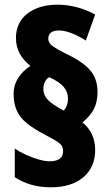

<svg xmlns="http://www.w3.org/2000/svg" viewBox="-20 -781 476 819"><path d="M38 -382Q38 -417 57 -447.5Q76 -478 110 -500Q48 -548 48 -619Q48 -685 97 -723Q146 -761 225 -761Q308 -761 386 -719L346 -608Q315 -628 285 -639.5Q255 -651 232 -651Q186 -651 186 -616Q186 -597 205.5 -583.5Q225 -570 259 -553Q332 -519 364 -482Q396 -445 396 -389Q396 -346 380.5 -316Q365 -286 332 -259Q386 -214 386 -141Q386 -68 335.5 -25Q285 18 196 18Q109 18 43 -25V-147Q64 -133 91.5 -120.5Q119 -108 146 -100.5Q173 -93 191 -93Q249 -93 249 -135Q249 -149 244 -158Q239 -167 224 -177Q209 -187 178 -203Q126 -230 95.5 -254.5Q65 -279 51.5 -309.5Q38 -340 38 -382ZM165 -401Q165 -379 178.5 -361.5Q192 -344 226 -324L252 -309Q270 -330 270 -360Q270 -389 251.5 -410.5Q233 -432 190 -452Q165 -436 165 -401Z"/></svg>

Font: Noto Sans ExtraCondensed Black
Style: Regular
Weight: 900
Width: 2
Designer: Monotype Design Team
Foundry: Monotype Imaging Inc.
Version: Version 2.013; ttfautohint (v1.8.4.7-5d5b)